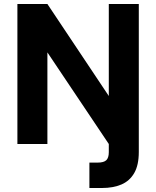

<svg xmlns="http://www.w3.org/2000/svg" viewBox="-20 -720 780 960"><path d="M67 0V-700H217L524 -240V-700H674V40Q674 106 651 145.5Q628 185 587 202.5Q546 220 490 220H427V93H468Q499 93 511.5 81Q524 69 524 41V0L217 -458V0Z"/></svg>

Font: DM Sans 16pt Black
Style: Regular
Weight: 900
Version: Version 4.004;gftools[0.9.30]